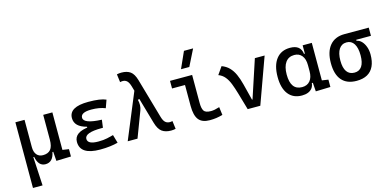

<svg xmlns="http://www.w3.org/2000/svg" viewBox="-87 -1333 4275 2096"><g transform="rotate(-15 2051.0 -285.0)"><path d="M273.9 9.8Q194.8 9.8 173.8 -99.6H146L73.7 -175.8V-517.6H177.2V-210Q177.2 -153.8 202.6 -123.3Q228 -92.8 273.9 -92.8Q330.6 -92.8 359.4 -126.5Q388.2 -160.2 388.2 -239.3L414.6 -99.6H380.4Q370.1 -44.9 343.5 -17.6Q316.9 9.8 273.9 9.8ZM73.7 224.6V-210L163.6 -115.7L182.1 224.6ZM397 4.9 388.2 -119.1V-210H491.7V-93.8L563 -83V0ZM388.2 -146.5V-517.6H491.7V-175.8Z M891.6 9.8Q667 9.8 667 -136.7Q667 -247.1 843.8 -261.7L993.2 -300.8L981.4 -212.4H965.8Q774.9 -212.4 774.9 -141.6Q774.9 -80.1 895.5 -80.1Q956.1 -80.1 995.8 -89.4Q1035.6 -98.6 1066.9 -106.9L1093.8 -13.7Q1054.7 -2.9 1003.7 3.4Q952.6 9.8 891.6 9.8ZM816.4 -212.4V-268.6Q681.6 -302.7 681.6 -401.4Q681.6 -527.3 899.4 -527.3Q1037.6 -527.3 1098.6 -499L1066.9 -410.6Q999.5 -437.5 910.2 -437.5Q789.6 -437.5 789.6 -377Q789.6 -308.6 993.2 -300.8L981.4 -212.4Z M1693.4 9.8Q1629.9 9.8 1590.8 -18.8Q1551.8 -47.4 1530.3 -122.6L1402.8 -566.4Q1389.2 -612.8 1369.6 -631.1Q1350.1 -649.4 1321.8 -649.4Q1308.6 -649.4 1291.5 -645.5L1279.8 -736.3Q1304.7 -742.2 1331.5 -742.2Q1394 -742.2 1431.9 -714.8Q1469.7 -687.5 1490.7 -615.2L1619.6 -166Q1632.8 -119.6 1653.1 -101.3Q1673.3 -83 1703.1 -83Q1716.3 -83 1733.4 -86.9L1745.1 3.9Q1720.2 9.8 1693.4 9.8ZM1204.6 0 1428.7 -541 1495.1 -428.2 1429.2 -408.2Q1437 -376 1436.3 -346.2Q1435.5 -316.4 1424.8 -288.6L1315.4 0Z M2130.9 9.8Q2044.4 9.8 2006.1 -39.1Q1967.8 -87.9 1967.8 -195.3V-517.6H2071.3V-200.2Q2071.3 -138.7 2089.6 -110.8Q2107.9 -83 2169.9 -83Q2208 -83 2265.6 -101.6L2277.3 -10.7Q2239.7 0 2205.1 4.9Q2170.4 9.8 2130.9 9.8ZM1821.3 -431.6V-517.6H1976.6V-431.6ZM1970.2 -609.4 2053.2 -794.9H2156.7L2064 -609.4Z M2560.5 0 2629.9 -87.9H2638.7L2780.3 -517.6H2890.6L2703.1 0ZM2560.5 0 2505.4 -190.4Q2486.3 -255.9 2466.6 -306.4Q2446.8 -356.9 2418.7 -391.1Q2390.6 -425.3 2346.7 -441.9L2406.2 -527.3Q2456.5 -508.8 2490.2 -474.1Q2523.9 -439.5 2546.6 -389.2Q2569.3 -338.9 2585.9 -273.4L2645.5 -38.6Z M3172.9 9.8Q3074.7 9.8 3020.8 -58.3Q2966.8 -126.5 2966.8 -253.9Q2966.8 -384.3 3022.2 -455.8Q3077.6 -527.3 3178.7 -527.3Q3238.8 -527.3 3271.5 -501.7Q3304.2 -476.1 3310.5 -423.8H3350.6L3320.3 -293Q3320.3 -362.3 3289.3 -400.9Q3258.3 -439.5 3203.1 -439.5Q3139.2 -439.5 3104.2 -391.1Q3069.3 -342.8 3069.3 -253.9Q3069.3 -78.1 3198.2 -78.1Q3255.9 -78.1 3288.1 -116.7Q3320.3 -155.3 3320.3 -224.6V-252L3355.5 -93.8H3310.5Q3307.1 -59.6 3289.1 -36.4Q3271 -13.2 3241.5 -1.7Q3211.9 9.8 3172.9 9.8ZM3329.1 4.9 3320.3 -119.1V-239.3L3423.8 -210V-93.8L3495.1 -83V0ZM3320.3 -146.5V-517.6H3423.8V-175.8Z M3791.5 9.8Q3681.2 9.8 3624.3 -55.9Q3567.4 -121.6 3567.4 -249Q3567.4 -377.4 3626.2 -447.5Q3685.1 -517.6 3791.5 -517.6L3900.9 -486.8V-413.1Q3932.6 -408.2 3957.3 -382.3Q3981.9 -356.4 3996.3 -316.7Q4010.7 -276.9 4010.7 -229.5Q4010.7 -150.9 3985.8 -97.7Q3960.9 -44.4 3912.4 -17.3Q3863.8 9.8 3791.5 9.8ZM3791.5 -83Q3846.7 -83 3875 -125.2Q3903.3 -167.5 3903.3 -249Q3903.3 -333.5 3874.3 -379.2Q3845.2 -424.8 3791.5 -424.8Q3735.4 -424.8 3705.1 -379.2Q3674.8 -333.5 3674.8 -249Q3674.8 -167.5 3704.3 -125.2Q3733.9 -83 3791.5 -83ZM3791.5 -424.8V-517.6H4067.4V-424.8Z"/></g></svg>

Font: Cascadia Mono
Style: Regular
Weight: 400
Monospace: yes
Designer: Aaron Bell
Foundry: Saja Typeworks
Version: Version 2404.023